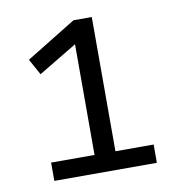

<svg xmlns="http://www.w3.org/2000/svg" viewBox="-61 -761 541 579"><g transform="rotate(-10 210.0 -471.5)"><path d="M60 -238V-294H193V-647L218 -648L75 -562L48 -611L201 -705H257V-294H374V-238Z"/></g></svg>

Font: Nunito Sans 7pt Condensed
Style: Regular
Weight: 400
Width: 3
Designer: Vernon Adams
Foundry: Vernon Adams
Version: Version 3.101;gftools[0.9.27]